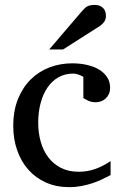

<svg xmlns="http://www.w3.org/2000/svg" viewBox="-20 -753 506 785"><path d="M432.1 -37.1Q415 -28.3 396.2 -19.3Q377.4 -10.3 356.2 -3.4Q335 3.4 311.8 7.8Q288.6 12.2 263.2 12.2Q210.4 12.2 168.2 -6.6Q126 -25.4 96.2 -58.8Q66.4 -92.3 50.3 -138.2Q34.2 -184.1 34.2 -237.8Q34.2 -300.8 53.7 -348.6Q73.2 -396.5 106.4 -429Q139.6 -461.4 183.3 -477.8Q227.1 -494.1 274.9 -494.1Q307.6 -494.1 336.2 -487.5Q364.7 -481 385.5 -468.3Q406.2 -455.6 418.2 -437Q430.2 -418.5 430.2 -394Q430.2 -379.4 425 -368.4Q419.9 -357.4 411.6 -349.9Q403.3 -342.3 392.8 -338.6Q382.3 -335 371.1 -335Q354.5 -335 342.3 -340.6Q330.1 -346.2 320.8 -352.1V-439Q310.5 -444.8 299.6 -448.5Q288.6 -452.1 278.8 -452.1Q245.6 -452.1 219 -437Q192.4 -421.9 174.1 -395Q155.8 -368.2 146 -331.3Q136.2 -294.4 136.2 -251Q136.2 -209.5 146.7 -172.9Q157.2 -136.2 178 -109.1Q198.7 -82 229.7 -66.4Q260.7 -50.8 301.8 -50.8Q336.9 -50.8 368.4 -61.8Q399.9 -72.8 432.1 -94.2ZM413.1 -688Q413.1 -674.3 406.5 -664.6Q399.9 -654.8 390.1 -647.9L237.8 -550.8H181.2L314 -706.1Q319.8 -712.4 324.7 -717.5Q329.6 -722.7 335.4 -726.1Q341.3 -729.5 348.9 -731.2Q356.4 -732.9 367.2 -732.9Q380.4 -732.9 389.2 -728.8Q397.9 -724.6 403.3 -718.3Q408.7 -711.9 410.9 -703.9Q413.1 -695.8 413.1 -688Z"/></svg>

Font: Charis SIL Am
Style: Regular
Weight: 400
Foundry: SIL International
Version: Version 5.000